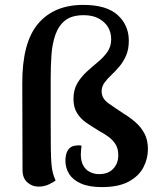

<svg xmlns="http://www.w3.org/2000/svg" viewBox="-20 -752 652 784"><path d="M137 10Q111 10 91.5 -7.5Q72 -25 72 -57L71 -410Q70 -577 135 -654.5Q200 -732 320 -732Q415 -732 460.5 -690.5Q506 -649 506 -586Q506 -551 495 -525.5Q484 -500 467.5 -480.5Q451 -461 434 -445Q417 -429 406 -413.5Q395 -398 395 -379Q395 -350 422.5 -330.5Q450 -311 485 -288Q510 -273 532.5 -253.5Q555 -234 569.5 -207.5Q584 -181 584 -143Q584 -104 565.5 -68.5Q547 -33 505.5 -10.5Q464 12 396 12Q344 12 311 -2.5Q278 -17 262.5 -41.5Q247 -66 247 -97Q247 -107 250 -121Q253 -135 263 -146Q273 -157 294 -158Q300 -159 304.5 -158.5Q309 -158 313 -157Q312 -149 311 -139.5Q310 -130 310 -121Q310 -96 319 -78Q328 -60 345.5 -50.5Q363 -41 385 -41Q422 -41 442.5 -63Q463 -85 463 -118Q463 -145 452 -162.5Q441 -180 423.5 -193Q406 -206 387 -216Q357 -234 333 -250.5Q309 -267 294.5 -290.5Q280 -314 280 -348Q280 -386 296 -412.5Q312 -439 334.5 -459.5Q357 -480 380 -499Q403 -518 418.5 -540Q434 -562 434 -592Q434 -619 421.5 -640.5Q409 -662 384 -676Q359 -690 322 -690Q273 -690 246 -668.5Q219 -647 206 -609.5Q193 -572 190 -526.5Q187 -481 187 -432Q187 -326 187 -257.5Q187 -189 187.5 -148Q188 -107 190 -83.5Q192 -60 196 -45.5Q200 -31 207 -15Q200 -9 180.5 0.5Q161 10 137 10Z"/></svg>

Font: Arima Thin SemiBold
Style: Regular
Weight: 600
Version: Version 1.100